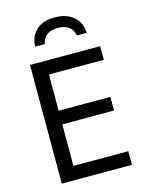

<svg xmlns="http://www.w3.org/2000/svg" viewBox="-136 -1030 873 1116"><g transform="rotate(-15 300.0 -472.0)"><path d="M94 -714H516V-632H186V-414H497V-332H186V-82H516V0H94ZM461 -809H402Q388 -880 305 -880Q223 -880 208 -809H150Q152 -870 192 -907Q232 -944 302 -944Q375 -944 417 -907Q459 -870 461 -809Z"/></g></svg>

Font: Noto Sans Mono UI
Style: Regular
Weight: 400
Monospace: yes
Designer: Monotype Design team
Foundry: Monotype Imaging Inc.
Version: Version 1.000